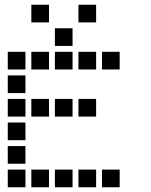

<svg xmlns="http://www.w3.org/2000/svg" viewBox="-20 -808 640 815"><path d="M114 -788Q113 -788 113 -788Q113 -788 113 -787V-714Q113 -713 113 -713Q113 -713 114 -713H187Q188 -713 188 -713Q188 -713 188 -714V-787Q188 -788 188 -788Q188 -788 187 -788ZM314 -788Q313 -788 313 -788Q313 -788 313 -787V-714Q313 -713 313 -713Q313 -713 314 -713H387Q388 -713 388 -713Q388 -713 388 -714V-787Q388 -788 388 -788Q388 -788 387 -788ZM214 -688Q213 -688 213 -688Q213 -688 213 -687V-614Q213 -613 213 -613Q213 -613 214 -613H287Q288 -613 288 -613Q288 -613 288 -614V-687Q288 -688 288 -688Q288 -688 287 -688ZM14 -588Q13 -588 13 -588Q13 -588 13 -587V-514Q13 -513 13 -513Q13 -513 14 -513H87Q88 -513 88 -513Q88 -513 88 -514V-587Q88 -588 88 -588Q88 -588 87 -588ZM114 -588Q113 -588 113 -588Q113 -588 113 -587V-514Q113 -513 113 -513Q113 -513 114 -513H187Q188 -513 188 -513Q188 -513 188 -514V-587Q188 -588 188 -588Q188 -588 187 -588ZM214 -588Q213 -588 213 -588Q213 -588 213 -587V-514Q213 -513 213 -513Q213 -513 214 -513H287Q288 -513 288 -513Q288 -513 288 -514V-587Q288 -588 288 -588Q288 -588 287 -588ZM314 -588Q313 -588 313 -588Q313 -588 313 -587V-514Q313 -513 313 -513Q313 -513 314 -513H387Q388 -513 388 -513Q388 -513 388 -514V-587Q388 -588 388 -588Q388 -588 387 -588ZM414 -588Q413 -588 413 -588Q413 -588 413 -587V-514Q413 -513 413 -513Q413 -513 414 -513H487Q488 -513 488 -513Q488 -513 488 -514V-587Q488 -588 488 -588Q488 -588 487 -588ZM14 -488Q13 -488 13 -488Q13 -488 13 -487V-414Q13 -413 13 -413Q13 -413 14 -413H87Q88 -413 88 -413Q88 -413 88 -414V-487Q88 -488 88 -488Q88 -488 87 -488ZM14 -388Q13 -388 13 -388Q13 -388 13 -387V-314Q13 -313 13 -313Q13 -313 14 -313H87Q88 -313 88 -313Q88 -313 88 -314V-387Q88 -388 88 -388Q88 -388 87 -388ZM114 -388Q113 -388 113 -388Q113 -388 113 -387V-314Q113 -313 113 -313Q113 -313 114 -313H187Q188 -313 188 -313Q188 -313 188 -314V-387Q188 -388 188 -388Q188 -388 187 -388ZM214 -388Q213 -388 213 -388Q213 -388 213 -387V-314Q213 -313 213 -313Q213 -313 214 -313H287Q288 -313 288 -313Q288 -313 288 -314V-387Q288 -388 288 -388Q288 -388 287 -388ZM314 -388Q313 -388 313 -388Q313 -388 313 -387V-314Q313 -313 313 -313Q313 -313 314 -313H387Q388 -313 388 -313Q388 -313 388 -314V-387Q388 -388 388 -388Q388 -388 387 -388ZM14 -288Q13 -288 13 -288Q13 -288 13 -287V-214Q13 -213 13 -213Q13 -213 14 -213H87Q88 -213 88 -213Q88 -213 88 -214V-287Q88 -288 88 -288Q88 -288 87 -288ZM14 -188Q13 -188 13 -188Q13 -188 13 -187V-114Q13 -113 13 -113Q13 -113 14 -113H87Q88 -113 88 -113Q88 -113 88 -114V-187Q88 -188 88 -188Q88 -188 87 -188ZM14 -88Q13 -88 13 -88Q13 -88 13 -87V-14Q13 -13 13 -13Q13 -13 14 -13H87Q88 -13 88 -13Q88 -13 88 -14V-87Q88 -88 88 -88Q88 -88 87 -88ZM114 -88Q113 -88 113 -88Q113 -88 113 -87V-14Q113 -13 113 -13Q113 -13 114 -13H187Q188 -13 188 -13Q188 -13 188 -14V-87Q188 -88 188 -88Q188 -88 187 -88ZM214 -88Q213 -88 213 -88Q213 -88 213 -87V-14Q213 -13 213 -13Q213 -13 214 -13H287Q288 -13 288 -13Q288 -13 288 -14V-87Q288 -88 288 -88Q288 -88 287 -88ZM314 -88Q313 -88 313 -88Q313 -88 313 -87V-14Q313 -13 313 -13Q313 -13 314 -13H387Q388 -13 388 -13Q388 -13 388 -14V-87Q388 -88 388 -88Q388 -88 387 -88ZM414 -88Q413 -88 413 -88Q413 -88 413 -87V-14Q413 -13 413 -13Q413 -13 414 -13H487Q488 -13 488 -13Q488 -13 488 -14V-87Q488 -88 488 -88Q488 -88 487 -88Z"/></svg>

Font: Doto
Style: Bold
Weight: 700
Monospace: yes
Version: Version 1.000